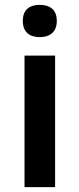

<svg xmlns="http://www.w3.org/2000/svg" viewBox="-20 -771 327 791"><path d="M144 -751C105 -751 74 -734 74 -685C74 -636 105 -618 144 -618C182 -618 214 -636 214 -685C214 -734 182 -751 144 -751ZM207 -542H81V0H207Z"/></svg>

Font: Noto Sans Ol Chiki SemiBold
Style: Regular
Weight: 600
Designer: Monotype Design Team, Lewis McGuffie
Foundry: Monotype Imaging Inc.
Version: Version 2.003